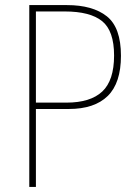

<svg xmlns="http://www.w3.org/2000/svg" viewBox="-20 -734 540 754"><path d="M95 0V-714H243Q344 -714 399.5 -670Q455 -626 455 -515Q455 -408 403 -357Q351 -306 250 -306H121V0ZM241 -331Q335 -331 381.5 -374.5Q428 -418 428 -516Q428 -613 381 -651Q334 -689 234 -689H121V-331Z"/></svg>

Font: Noto Sans Mono ExtraCondensed Thin
Style: Regular
Weight: 100
Width: 2
Designer: Monotype Design Team
Foundry: Monotype Imaging Inc.
Version: Version 2.014; ttfautohint (v1.8.4.7-5d5b)